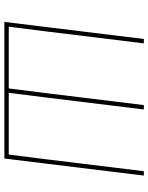

<svg xmlns="http://www.w3.org/2000/svg" viewBox="80 -757 677 877"><g transform="rotate(90 418.5 -318.5)"><path d="M80 0 104 -195 158 -637H178L124 -195L102 -20H384L406 -195L460 -637H480L426 -195L404 -20H686L708 -195L762 -637H782L728 -195L704 0Z"/></g></svg>

Font: Alegreya Sans SC Thin
Style: Italic
Weight: 100
Italic angle: -7°
Designer: Juan Pablo del Peral
Foundry: Huerta Tipografica
Version: Version 2.007